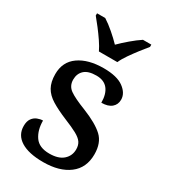

<svg xmlns="http://www.w3.org/2000/svg" viewBox="-191 -856 840 956"><g transform="rotate(30 229.5 -378.0)"><path d="M215 10Q132 10 87 -18Q42 -46 42 -98Q42 -125 53 -140.5Q64 -156 80.5 -162.5Q97 -169 112 -169Q112 -114 137 -78Q162 -42 221 -42Q273 -42 300 -66Q327 -90 327 -127Q327 -151 316 -167Q305 -183 278.5 -197.5Q252 -212 205 -231Q152 -253 117 -274.5Q82 -296 65.5 -325.5Q49 -355 49 -400Q49 -471 102.5 -508.5Q156 -546 244 -546Q321 -546 359 -518Q397 -490 397 -453Q397 -425 377 -408Q357 -391 319 -391Q319 -441 297 -468.5Q275 -496 231 -496Q184 -496 162 -475.5Q140 -455 140 -421Q140 -385 168 -365Q196 -345 263 -319Q343 -287 380.5 -252Q418 -217 418 -151Q418 -73 363 -31.5Q308 10 215 10ZM181 -606Q170 -629 152 -655.5Q134 -682 114 -708Q94 -734 78 -753V-766H125Q152 -749 181.5 -723.5Q211 -698 233 -675Q256 -698 286 -723.5Q316 -749 342 -766H390V-753Q374 -734 354 -708Q334 -682 315.5 -655.5Q297 -629 287 -606Z"/></g></svg>

Font: Noto Serif Lao Medium
Style: Regular
Weight: 500
Designer: Monotype Design Team
Foundry: Monotype Imaging Inc.
Version: Version 2.003; ttfautohint (v1.8.4.7-5d5b)